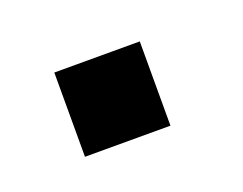

<svg xmlns="http://www.w3.org/2000/svg" viewBox="-36 -151 261 206"><g transform="rotate(-20 94.0 -48.0)"><path d="M35.2 -96.2H132.8V0H35.2Z"/></g></svg>

Font: Kreadon
Style: Regular
Weight: 400
Designer: kohakuno
Foundry: StudioGnu
Version: Version 1.000;Glyphs 3.1.2 (3151)